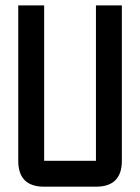

<svg xmlns="http://www.w3.org/2000/svg" viewBox="-20 -704 528 724"><path d="M341.8 -683.6H439.5V-97.7Q439.5 0 341.8 0H146.5Q48.8 0 48.8 -97.7V-683.6H146.5V-97.7H341.8Z"/></svg>

Font: BabelStone Runic Dotted
Style: Regular
Weight: 400
Designer: Andrew West
Foundry: BabelStone
Version: Version 3.003 March 14, 2022